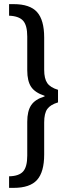

<svg xmlns="http://www.w3.org/2000/svg" viewBox="-20 -761 341 930"><path d="M194 -579V-423Q194 -380 209 -358.5Q224 -337 261 -326V-265Q224 -254 209 -233Q194 -212 194 -168V-13Q194 72 159.5 110.5Q125 149 46 149H24V93Q72 92 92 69.5Q112 47 112 -7V-171Q112 -223 131 -251.5Q150 -280 196 -294V-297Q150 -312 131 -340Q112 -368 112 -421V-584Q112 -638 92 -660.5Q72 -683 24 -685V-741H46Q125 -741 159.5 -702.5Q194 -664 194 -579Z"/></svg>

Font: CST
Style: Regular
Weight: 400
Version: Version 1.00